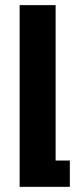

<svg xmlns="http://www.w3.org/2000/svg" viewBox="-20 -725 319 745"><path d="M56.2 0V-705.1H195.8V-102.1H251V0Z"/></svg>

Font: TASA Orbiter Text
Style: Bold
Weight: 700
Designer: Weizhong Zhang
Version: Version 1.000;Glyphs 3.1.2 (3151)